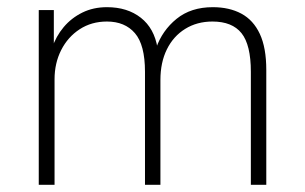

<svg xmlns="http://www.w3.org/2000/svg" viewBox="-20 -515 849 535"><path d="M88 0V-487H130V-381H125Q136 -414 157.5 -439.5Q179 -465 209.5 -480Q240 -495 278 -495Q335 -495 372.5 -465.5Q410 -436 419 -381H415Q432 -430 472 -462.5Q512 -495 573 -495Q619 -495 652.5 -477Q686 -459 704 -420.5Q722 -382 722 -320V0H679V-315Q679 -390 653 -422.5Q627 -455 572 -455Q529 -455 496 -434.5Q463 -414 445 -377.5Q427 -341 427 -292V0H384V-315Q384 -390 356 -422.5Q328 -455 278 -455Q235 -455 202 -433.5Q169 -412 150.5 -375.5Q132 -339 132 -294V0Z"/></svg>

Font: Nunito Sans 10pt SemiCondensed ExtraLight
Style: Regular
Weight: 250
Width: 4
Designer: Vernon Adams
Foundry: Vernon Adams
Version: Version 3.101;gftools[0.9.27]